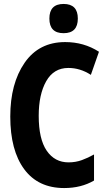

<svg xmlns="http://www.w3.org/2000/svg" viewBox="-20 -939 540 972"><path d="M374 -845Q374 -919 302 -919Q230 -919 230 -845Q230 -771 302 -771Q374 -771 374 -845ZM456 -25V-157Q426 -140 394.5 -128.5Q363 -117 327 -117Q257 -117 216.5 -176Q176 -235 176 -353Q176 -461 214 -528Q252 -595 326 -595Q386 -595 440 -560L481 -677Q405 -726 310 -726Q177 -726 104.5 -621Q32 -516 32 -349Q32 -178 102.5 -82.5Q173 13 305 13Q391 13 456 -25Z"/></svg>

Font: Noto Sans Mono UI Condensed ExtraBold
Style: Regular
Weight: 800
Width: 3
Designer: Monotype Design team
Foundry: Monotype Imaging Inc.
Version: 1.000